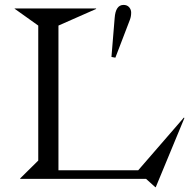

<svg xmlns="http://www.w3.org/2000/svg" viewBox="-20 -735 798 789"><path d="M40 -699.2V-700.2H375V-698.2L220.2 -629.9V-35.2H547.9L735.8 -252L737.8 -250L620.1 34.2H618.2L580.1 0H63V-2L137.2 -75.2V-629.9ZM438 -501 451.2 -661.1Q455.1 -714.8 487.8 -714.8Q502.4 -714.8 510.7 -705.3Q519 -695.8 519 -683.1Q519 -668 514.2 -654.8L454.1 -498Z"/></svg>

Font: Messapia
Style: Regular
Weight: 400
Designer: Luca Marsano
Foundry: Collletttivo
Version: Version 1.000;FEAKit 1.0